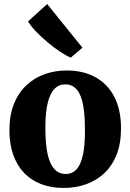

<svg xmlns="http://www.w3.org/2000/svg" viewBox="-20 -917 644 948"><path d="M26.5 -274.5Q26.5 -349.5 49.2 -405Q72 -460.5 111.5 -497Q151 -533.5 201.5 -551.2Q252 -569 308.5 -569Q391.5 -569 451.8 -535.5Q512 -502 544.8 -438.2Q577.5 -374.5 577.5 -283.5Q577.5 -206.5 554.8 -151Q532 -95.5 492.5 -59.5Q453 -23.5 402 -6.2Q351 11 294.5 11Q232.5 11 183 -8Q133.5 -27 98.8 -63.5Q64 -100 45.2 -153.2Q26.5 -206.5 26.5 -274.5ZM304.5 -58Q336.5 -58 357.5 -80.5Q378.5 -103 389 -150.2Q399.5 -197.5 399.5 -271.5Q399.5 -328 394.5 -370.8Q389.5 -413.5 378 -442.2Q366.5 -471 347.8 -485.8Q329 -500.5 302 -500.5Q270.5 -500.5 248.8 -478Q227 -455.5 215.5 -408.2Q204 -361 204 -286.5Q204 -229.5 209.8 -186.8Q215.5 -144 227.8 -115.5Q240 -87 258.8 -72.5Q277.5 -58 304.5 -58ZM329 -633Q308 -641 277.8 -661Q247.5 -681 215.8 -707.5Q184 -734 157.8 -761.5Q131.5 -789 118.5 -811.5L213 -897L387 -681.5L330 -633Z"/></svg>

Font: Merriweather 20pt Black
Style: Regular
Weight: 900
Version: Version 2.100